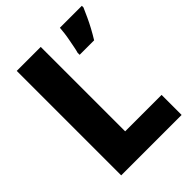

<svg xmlns="http://www.w3.org/2000/svg" viewBox="-205 -821 928 928"><g transform="rotate(-45 259.5 -357.0)"><path d="M74 0V-714H238V-137H487V0ZM519 -703Q509 -680 497.5 -655Q486 -630 472.5 -605Q459 -580 443 -554H344V-568Q348 -581 351.5 -600Q355 -619 359 -639Q363 -659 365.5 -679Q368 -699 369 -714H519Z"/></g></svg>

Font: Noto Sans Khmer SemiCondensed ExtraBold
Style: Regular
Weight: 800
Width: 4
Designer: Danh Hong and the Monotype Design Team
Foundry: Monotype Imaging Inc.
Version: Version 2.004